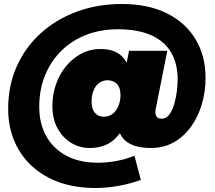

<svg xmlns="http://www.w3.org/2000/svg" viewBox="-20 -734 1077 964"><path d="M461 210Q325 210 226.5 159.5Q128 109 74.5 19Q21 -71 21 -187Q21 -304 64 -400.5Q107 -497 185 -567.5Q263 -638 367 -676Q471 -714 592 -714Q723 -714 817 -667.5Q911 -621 961.5 -537.5Q1012 -454 1012 -343Q1012 -274 993.5 -211Q975 -148 939 -98Q903 -48 852.5 -19.5Q802 9 737 9Q638 9 597.5 -40Q557 -89 576 -177L581 -198L590 -245L617 -424L628 -479H820L763 -193Q757 -170 763 -154Q769 -138 792 -138Q815 -138 830 -158.5Q845 -179 854.5 -211Q864 -243 868 -276.5Q872 -310 872 -335Q872 -415 838.5 -471.5Q805 -528 738.5 -557.5Q672 -587 572 -587Q484 -587 411.5 -558.5Q339 -530 286.5 -477.5Q234 -425 205.5 -354Q177 -283 177 -198Q177 -113 212.5 -50Q248 13 313.5 48Q379 83 470 83Q514 83 560.5 75Q607 67 655 48L687 169Q638 188 576.5 199Q515 210 461 210ZM429 9Q380 9 337.5 -16.5Q295 -42 269 -89.5Q243 -137 243 -202Q243 -259 261 -310.5Q279 -362 312 -402Q345 -442 389 -465Q433 -488 485 -488Q568 -488 605 -436.5Q642 -385 642 -298Q642 -212 620 -142.5Q598 -73 551.5 -32Q505 9 429 9ZM500 -148Q528 -148 546.5 -163Q565 -178 575 -203Q585 -228 585 -257Q585 -294 567 -312.5Q549 -331 520 -331Q498 -331 480 -319Q462 -307 451 -283Q440 -259 440 -223Q440 -186 457 -167Q474 -148 500 -148Z"/></svg>

Font: Montserrat Thin Black
Style: Italic
Weight: 900
Italic angle: -11.3°
Version: Version 9.000